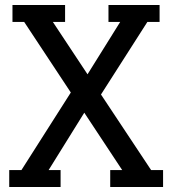

<svg xmlns="http://www.w3.org/2000/svg" viewBox="-20 -750 690 770"><path d="M415 -662H462L331 -452L192 -662H241V-730H30V-662H77L264 -379L66 -68H17V0H223V-68H175L318 -298L470 -68H422V0H634V-68H586L385 -371L571 -662H620V-730H415Z"/></svg>

Font: Glegoo
Style: Bold
Weight: 700
Version: Version 2.0.1; ttfautohint (v0.9) -r 48 -G 60